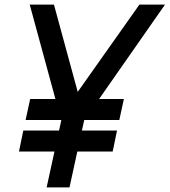

<svg xmlns="http://www.w3.org/2000/svg" viewBox="-20 -820 742 840"><path d="M184 0 248 -293 110 -800H216L320 -418L590 -800H702L348 -293L284 0ZM63 -157 82 -249H492L473 -157ZM92 -295 112 -387H522L502 -295Z"/></svg>

Font: Victor Mono Thin
Style: Italic
Weight: 100
Italic angle: -12°
Monospace: yes
Designer: Rune Bjørnerås
Version: Version 1.561;gftools[0.9.30]